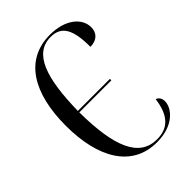

<svg xmlns="http://www.w3.org/2000/svg" viewBox="-215 -821 928 928"><g transform="rotate(-45 249.0 -357.0)"><path d="M299 10C416 10 467 -58 467 -103C467 -118 462 -136 442 -142C430 -50 391 0 310 0C189 0 138 -119 136 -358H355V-368H136C140 -588 181 -714 296 -714C370 -714 398 -662 398 -544C443 -544 468 -570 468 -608C468 -671 405 -724 301 -724C129 -724 44 -580 44 -358C44 -137 130 10 299 10Z"/></g></svg>

Font: Noto Serif Display ExtraCondensed
Style: Regular
Weight: 400
Width: 2
Designer: Monotype Design Team
Foundry: Monotype Imaging Inc.
Version: Version 2.009